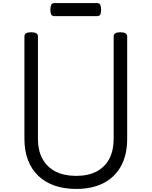

<svg xmlns="http://www.w3.org/2000/svg" viewBox="-20 -1211 987 1250"><path d="M476 19Q397 19 334.5 -3Q272 -25 228.5 -67Q185 -109 162 -169.5Q139 -230 139 -307V-974Q139 -988 150 -994.5Q161 -1001 183 -1001Q205 -1001 216 -994.5Q227 -988 227 -974V-307Q227 -231 256.5 -177Q286 -123 341.5 -94.5Q397 -66 476 -66Q554 -66 608.5 -94.5Q663 -123 691.5 -177Q720 -231 720 -307V-974Q720 -988 731 -994.5Q742 -1001 764 -1001Q808 -1001 808 -974V-307Q808 -204 768.5 -131Q729 -58 655 -19.5Q581 19 476 19ZM335 -1106Q318 -1106 313 -1117.5Q308 -1129 308 -1147Q308 -1166 313 -1178.5Q318 -1191 335 -1191H611Q629 -1191 633.5 -1178.5Q638 -1166 638 -1147Q638 -1129 633.5 -1117.5Q629 -1106 611 -1106Z"/></svg>

Font: Playwrite PL
Style: Regular
Weight: 400
Designer: Veronika Burian, José Scaglione
Foundry: TypeTogether
Version: Version 1.002